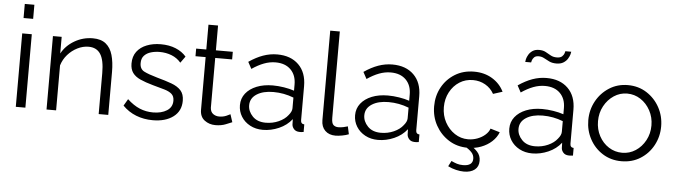

<svg xmlns="http://www.w3.org/2000/svg" viewBox="-52 -953 4775 1357"><g transform="rotate(5 2335.0 -275.0)"><path d="M75 -630V-730H143V-630ZM75 0V-521H143V0Z M731 0H663V-291Q663 -383 635.5 -425.5Q608 -468 551 -468Q511 -468 472 -448.5Q433 -429 403.5 -395.5Q374 -362 361 -319V0H293V-521H355V-403Q386 -460 446 -495Q506 -530 576 -530Q634 -530 668 -502.5Q702 -475 716.5 -424.5Q731 -374 731 -305Z M1047 10Q983 10 928.5 -11.5Q874 -33 833 -75L861 -123Q905 -82 949.5 -63.5Q994 -45 1044 -45Q1104 -45 1142.5 -69.5Q1181 -94 1181 -140Q1181 -171 1162.5 -187.5Q1144 -204 1109.5 -214Q1075 -224 1027 -237Q973 -252 936.5 -268.5Q900 -285 881.5 -310.5Q863 -336 863 -377Q863 -427 888.5 -461Q914 -495 958.5 -512.5Q1003 -530 1058 -530Q1118 -530 1164 -511Q1210 -492 1239 -458L1206 -412Q1179 -444 1139.5 -459.5Q1100 -475 1054 -475Q1022 -475 993 -466.5Q964 -458 945.5 -438.5Q927 -419 927 -385Q927 -343 958 -327Q989 -311 1052 -293Q1111 -277 1155 -261Q1199 -245 1223 -218.5Q1247 -192 1247 -145Q1247 -72 1192 -31Q1137 10 1047 10Z M1609 -25Q1597 -20 1565 -7Q1533 6 1491 6Q1447 6 1414 -19Q1381 -44 1381 -94V-467H1309V-521H1381V-697H1449V-521H1569V-467H1449V-113Q1451 -84 1469.5 -70.5Q1488 -57 1512 -57Q1540 -57 1562.5 -66.5Q1585 -76 1591 -80Z M1652 -150Q1652 -198 1680 -233.5Q1708 -269 1757.5 -289Q1807 -309 1872 -309Q1910 -309 1951 -302.5Q1992 -296 2024 -285V-329Q2024 -395 1985 -434Q1946 -473 1877 -473Q1836 -473 1795 -457.5Q1754 -442 1710 -412L1684 -460Q1735 -495 1784 -512.5Q1833 -530 1884 -530Q1980 -530 2036 -475Q2092 -420 2092 -323V-82Q2092 -55 2117 -54V0Q2095 3 2086 2Q2061 1 2048 -14Q2035 -29 2034 -46L2033 -84Q1998 -39 1942 -14.5Q1886 10 1828 10Q1777 10 1737 -11.5Q1697 -33 1674.5 -69.5Q1652 -106 1652 -150ZM2001 -110Q2024 -137 2024 -160V-236Q1955 -263 1880 -263Q1807 -263 1762 -234Q1717 -205 1717 -155Q1717 -112 1750.5 -77Q1784 -42 1844 -42Q1893 -42 1935.5 -61Q1978 -80 2001 -110Z M2242 -730H2310V-118Q2310 -79 2323.5 -67Q2337 -55 2358 -55Q2376 -55 2394.5 -59Q2413 -63 2425 -67L2437 -12Q2418 -4 2390.5 1Q2363 6 2343 6Q2297 6 2269.5 -21Q2242 -48 2242 -95Z M2469 -150Q2469 -198 2497 -233.5Q2525 -269 2574.5 -289Q2624 -309 2689 -309Q2727 -309 2768 -302.5Q2809 -296 2841 -285V-329Q2841 -395 2802 -434Q2763 -473 2694 -473Q2653 -473 2612 -457.5Q2571 -442 2527 -412L2501 -460Q2552 -495 2601 -512.5Q2650 -530 2701 -530Q2797 -530 2853 -475Q2909 -420 2909 -323V-82Q2909 -55 2934 -54V0Q2912 3 2903 2Q2878 1 2865 -14Q2852 -29 2851 -46L2850 -84Q2815 -39 2759 -14.5Q2703 10 2645 10Q2594 10 2554 -11.5Q2514 -33 2491.5 -69.5Q2469 -106 2469 -150ZM2818 -110Q2841 -137 2841 -160V-236Q2772 -263 2697 -263Q2624 -263 2579 -234Q2534 -205 2534 -155Q2534 -112 2567.5 -77Q2601 -42 2661 -42Q2710 -42 2752.5 -61Q2795 -80 2818 -110Z M3282 10Q3206 10 3147 -27.5Q3088 -65 3054 -126.5Q3020 -188 3020 -262Q3020 -336 3053 -396.5Q3086 -457 3145 -493.5Q3204 -530 3281 -530Q3354 -530 3409.5 -496.5Q3465 -463 3493 -406L3427 -385Q3405 -425 3365.5 -447.5Q3326 -470 3278 -470Q3225 -470 3182.5 -443Q3140 -416 3114.5 -368.5Q3089 -321 3089 -262Q3089 -203 3115 -155Q3141 -107 3184 -78.5Q3227 -50 3279 -50Q3313 -50 3345 -62Q3377 -74 3400 -94.5Q3423 -115 3431 -139L3498 -119Q3484 -82 3452 -52.5Q3420 -23 3376 -6.5Q3332 10 3282 10ZM3270 180Q3244 180 3214 173Q3184 166 3156 152L3176 113Q3197 123 3216 129Q3235 135 3259 135Q3328 135 3328 84Q3328 58 3310 38.5Q3292 19 3258 0L3287 -19Q3326 5 3350 31Q3374 57 3374 95Q3374 136 3346 158Q3318 180 3270 180Z M3563 -150Q3563 -198 3591 -233.5Q3619 -269 3668.5 -289Q3718 -309 3783 -309Q3821 -309 3862 -302.5Q3903 -296 3935 -285V-329Q3935 -395 3896 -434Q3857 -473 3788 -473Q3747 -473 3706 -457.5Q3665 -442 3621 -412L3595 -460Q3646 -495 3695 -512.5Q3744 -530 3795 -530Q3891 -530 3947 -475Q4003 -420 4003 -323V-82Q4003 -55 4028 -54V0Q4006 3 3997 2Q3972 1 3959 -14Q3946 -29 3945 -46L3944 -84Q3909 -39 3853 -14.5Q3797 10 3739 10Q3688 10 3648 -11.5Q3608 -33 3585.5 -69.5Q3563 -106 3563 -150ZM3912 -110Q3935 -137 3935 -160V-236Q3866 -263 3791 -263Q3718 -263 3673 -234Q3628 -205 3628 -155Q3628 -112 3661.5 -77Q3695 -42 3755 -42Q3804 -42 3846.5 -61Q3889 -80 3912 -110ZM3854 -638Q3824 -638 3803.5 -648Q3783 -658 3765 -668Q3747 -678 3726 -678Q3704 -678 3693.5 -667Q3683 -656 3679.5 -644.5Q3676 -633 3676 -630H3634Q3634 -636 3637.5 -650.5Q3641 -665 3651 -682Q3661 -699 3679 -711Q3697 -723 3725 -723Q3753 -723 3772 -712.5Q3791 -702 3809.5 -691.5Q3828 -681 3853 -681Q3879 -681 3891 -692.5Q3903 -704 3906.5 -716Q3910 -728 3910 -730H3952Q3952 -725 3948 -710.5Q3944 -696 3933.5 -679Q3923 -662 3903.5 -650Q3884 -638 3854 -638Z M4372 10Q4297 10 4238.5 -27Q4180 -64 4147 -125.5Q4114 -187 4114 -259Q4114 -332 4147.5 -393.5Q4181 -455 4239.5 -492.5Q4298 -530 4372 -530Q4447 -530 4505.5 -492.5Q4564 -455 4597.5 -393.5Q4631 -332 4631 -259Q4631 -187 4598 -125.5Q4565 -64 4506.5 -27Q4448 10 4372 10ZM4183 -258Q4183 -200 4208.5 -152.5Q4234 -105 4277 -77.5Q4320 -50 4372 -50Q4424 -50 4467 -78Q4510 -106 4536 -154Q4562 -202 4562 -260Q4562 -318 4536 -366Q4510 -414 4467 -442Q4424 -470 4372 -470Q4321 -470 4278 -441.5Q4235 -413 4209 -365Q4183 -317 4183 -258Z"/></g></svg>

Font: Raleway
Style: Regular
Weight: 400
Designer: Matt McInerney, Pablo Impallari, Rodrigo Fuenzalida
Foundry: Matt McInerney, Pablo Impallari, Rodrigo Fuenzalida
Version: Version 4.101;RELEASE